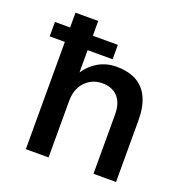

<svg xmlns="http://www.w3.org/2000/svg" viewBox="-129 -836 913 952"><g transform="rotate(20 327.5 -360.0)"><path d="M29 -566V-642H361V-566ZM109 0V-720H229V-448Q255 -489 297.5 -513.5Q340 -538 392 -538Q457 -538 499.5 -514Q542 -490 563.5 -442.5Q585 -395 585 -324V0H466V-313Q466 -373 436.5 -405Q407 -437 354 -437Q320 -437 291.5 -420.5Q263 -404 246 -373Q229 -342 229 -299V0Z"/></g></svg>

Font: DM Sans 9pt
Style: Semibold
Weight: 600
Designer: Colophon Foundry, Jonny Pinhorn
Foundry: Colophon Foundry
Version: Version 4.004;gftools[0.9.30]